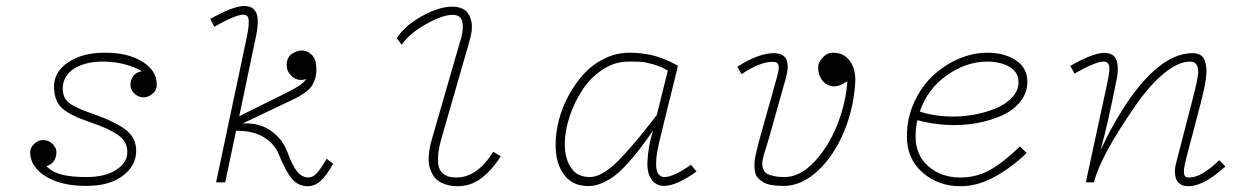

<svg xmlns="http://www.w3.org/2000/svg" viewBox="-20 -623 4237 656"><path d="M275.9 -18.1Q339.8 -18.1 377.9 -43.2Q416 -68.4 415 -105.5Q414.6 -139.6 383.5 -161.6Q352.5 -183.6 289.1 -205.1Q222.2 -227.5 194.3 -251.2Q166.5 -274.9 164.6 -321.8Q162.1 -376 212.4 -409.7Q262.7 -443.4 337.4 -442.9Q415.5 -443.4 465.3 -413.1Q515.1 -382.8 515.6 -335Q516.1 -315.4 501.7 -303Q487.3 -290.5 470.7 -290.5Q453.1 -290.5 439.9 -302.7Q426.8 -314.9 425.8 -330.1Q424.8 -347.7 434.3 -361.8Q443.8 -376 464.8 -379.9Q407.2 -411.6 335.9 -412.6Q274.9 -413.6 235.4 -389.9Q195.8 -366.2 194.3 -321.8Q193.8 -289.6 215.1 -272.2Q236.3 -254.9 297.4 -233.9Q379.4 -205.1 412.8 -177Q446.3 -148.9 445.3 -105.5Q444.3 -56.2 398.9 -22Q353.5 12.2 274.9 12.2Q189.9 12.2 137.5 -19.5Q85 -51.3 83 -100.6Q82.5 -118.2 96.9 -131.6Q111.3 -145 127.9 -144.5Q148.4 -144 160.9 -129.9Q173.3 -115.7 172.9 -102.5Q172.4 -82.5 162.1 -70.3Q151.9 -58.1 138.2 -55.7Q157.7 -35.2 190.2 -26.6Q222.7 -18.1 275.9 -18.1Z M1096.2 -80.6 1118.2 -63.5Q1095.7 -22.9 1075.4 -4.9Q1055.2 13.2 1031.7 13.2Q998.5 13.2 977.1 -12.5Q955.6 -38.1 932.1 -96.7Q918.5 -130.4 882.8 -153.3Q847.2 -176.3 786.6 -176.3L749.5 0H718.3L824.2 -500.5Q832.5 -543.5 829.1 -558.6Q825.7 -573.7 809.6 -572.8Q781.7 -571.3 712.4 -531.7L698.2 -558.1Q773.4 -600.6 811 -602.5Q844.2 -603.5 855.2 -580.3Q866.2 -557.1 855 -500.5L797.4 -226.1L939.5 -296.4Q983.4 -317.9 1000.5 -329.1Q1017.6 -340.3 1026.4 -353Q999 -344.2 979.2 -360.6Q959.5 -377 959.5 -400.9Q959.5 -414.6 964.8 -424.8Q970.2 -435.1 978.5 -439.9Q986.8 -444.8 993.7 -447.3Q1000.5 -449.7 1005.9 -450.2Q1026.4 -452.6 1044.2 -436.8Q1062 -420.9 1061 -381.8Q1060.5 -364.3 1055.2 -349.6Q1049.8 -335 1042 -325Q1034.2 -314.9 1019 -304.7Q1003.9 -294.4 991.2 -287.8Q978.5 -281.2 956.1 -271Q933.6 -259.8 809.1 -201.2Q867.2 -204.1 906.5 -175.5Q945.8 -147 960.9 -106Q979 -56.6 995.4 -36.9Q1011.7 -17.1 1032.7 -16.6Q1048.3 -16.6 1061.5 -30.3Q1074.7 -43.9 1096.2 -80.6Z M1690.9 -88.9Q1658.7 -39.1 1622.8 -12.7Q1586.9 13.7 1541 13.2Q1527.3 13.2 1514.9 10.5Q1502.4 7.8 1488.5 1.5Q1474.6 -4.9 1465.1 -16.8Q1455.6 -28.8 1449.5 -45.9Q1443.4 -63 1444.8 -89.1Q1446.3 -115.2 1455.6 -147.5L1549.3 -471.7Q1564.5 -516.6 1560.5 -544.2Q1556.6 -571.8 1527.8 -572.3Q1492.2 -572.8 1435.1 -540.3Q1377.9 -507.8 1352.5 -470.2L1335.9 -492.2Q1360.4 -533.7 1421.6 -567.9Q1482.9 -602.1 1530.3 -600.1Q1555.2 -599.1 1570.3 -586.9Q1585.4 -574.7 1590.8 -548.1Q1596.2 -521.5 1583 -479L1488.3 -149.9Q1478.5 -115.7 1476.8 -90.3Q1475.1 -64.9 1479.7 -51Q1484.4 -37.1 1494.9 -29.1Q1505.4 -21 1516.1 -18.8Q1526.9 -16.6 1541 -16.6Q1610.4 -17.1 1665.5 -104.5Z M2242.2 -178.7Q2229 -124.5 2225.3 -103.8Q2221.7 -83 2221.7 -62.5Q2221.7 -18.1 2250.5 -18.1Q2281.2 -18.1 2340.8 -60.1L2359.9 -37.1Q2291.5 12.2 2248 12.2Q2222.7 12.2 2206.8 -8.8Q2190.9 -29.8 2191.9 -67.4Q2193.8 -120.6 2210.9 -176.3Q2186.5 -141.6 2169.4 -118.9Q2152.3 -96.2 2128.2 -68.8Q2104 -41.5 2083.7 -25.4Q2063.5 -9.3 2039.1 1.7Q2014.6 12.7 1990.7 12.7Q1935.1 12.7 1906.5 -26.9Q1877.9 -66.4 1878.4 -129.4Q1878.4 -169.9 1889.6 -213.1Q1900.9 -256.3 1923.1 -297.4Q1945.3 -338.4 1975.1 -370.8Q2004.9 -403.3 2045.7 -423.1Q2086.4 -442.9 2130.9 -442.9Q2173.3 -442.9 2210.9 -433.6Q2248.5 -424.3 2295.9 -398.9L2293.9 -387.7ZM2261.7 -381.8Q2236.3 -396.5 2210.9 -403.6Q2185.5 -410.6 2171.6 -411.6Q2157.7 -412.6 2133.3 -412.6Q2128.4 -412.6 2126 -412.6Q2080.1 -412.6 2038.6 -385Q1997.1 -357.4 1969.5 -315.2Q1941.9 -272.9 1925.8 -223.9Q1909.7 -174.8 1909.7 -130.9Q1909.7 -81.1 1931.2 -49.6Q1952.6 -18.1 1995.1 -18.1Q2012.2 -18.1 2031.7 -27.8Q2051.3 -37.6 2070.1 -53.2Q2088.9 -68.8 2115.2 -97.9Q2141.6 -127 2165 -155.5Q2188.5 -184.1 2224.1 -230Z M2902.3 -345.7Q2897.5 -252.4 2862.3 -169.9Q2827.1 -87.4 2772.2 -37.6Q2717.3 12.2 2657.7 12.2Q2634.3 12.2 2616.7 9.3Q2599.1 6.3 2587.9 -0.5Q2576.7 -7.3 2569.3 -15.4Q2562 -23.4 2559.8 -35.9Q2557.6 -48.3 2557.6 -60.5Q2557.6 -72.8 2561 -89.8Q2564.5 -106.9 2568.4 -122.3Q2572.3 -137.7 2578.1 -158.2Q2578.6 -159.2 2578.6 -159.7L2633.8 -356.4Q2639.2 -375.5 2640.4 -387Q2641.6 -398.4 2638.4 -403.6Q2635.3 -408.7 2631.1 -410.2Q2627 -411.6 2619.1 -411.6Q2576.2 -411.6 2513.7 -369.6L2499 -395Q2572.3 -441.4 2624 -441.4Q2688.5 -441.4 2665 -356.4L2607.4 -151.4Q2604.5 -141.6 2599.4 -125Q2594.2 -108.4 2591.3 -99.4Q2588.4 -90.3 2585.9 -77.4Q2583.5 -64.5 2584.5 -57.1Q2585.4 -49.8 2589.6 -41.3Q2593.8 -32.7 2602.5 -28.3Q2611.3 -23.9 2626 -21Q2640.6 -18.1 2661.1 -18.1Q2713.4 -18.1 2762.5 -70.3Q2811.5 -122.6 2841.1 -197.8Q2870.6 -272.9 2875 -345.7Q2845.2 -324.7 2822.8 -328.4Q2800.3 -332 2787.4 -351.1Q2774.4 -370.1 2775.4 -395Q2775.4 -409.2 2790.5 -426Q2805.7 -442.9 2825.7 -442.9Q2861.8 -443.4 2882.6 -416.3Q2903.3 -389.2 2902.3 -345.7Z M3114.3 -212.4Q3108.4 -186 3108.4 -157.2Q3107.9 -93.8 3151.6 -55.2Q3195.3 -16.6 3260.7 -16.6Q3316.9 -16.6 3363 -42.7Q3409.2 -68.8 3464.8 -122.6L3487.8 -100.6Q3438.5 -52.2 3379.6 -19.5Q3320.8 13.2 3262.2 13.2Q3185.1 13.2 3131.6 -33.9Q3078.1 -81.1 3078.6 -158.2Q3078.6 -218.3 3102.8 -272Q3127 -325.7 3165.5 -362.5Q3204.1 -399.4 3252.9 -420.9Q3301.8 -442.4 3351.1 -442.9Q3412.6 -442.9 3451.7 -416.5Q3490.7 -390.1 3490.2 -341.8Q3489.7 -305.2 3466.1 -275.6Q3442.4 -246.1 3403.3 -228.5Q3364.3 -210.9 3315.9 -202.1Q3267.6 -193.4 3214.8 -196.3Q3162.1 -199.2 3114.3 -212.4ZM3352.1 -412.6Q3280.3 -412.1 3214.6 -365.5Q3148.9 -318.8 3122.6 -241.7Q3162.6 -228.5 3210 -225.6Q3257.3 -222.7 3300.8 -230Q3344.2 -237.3 3380.4 -252Q3416.5 -266.6 3438.2 -290.3Q3460 -314 3460 -341.8Q3460 -376.5 3429.2 -394.5Q3398.4 -412.6 3352.1 -412.6Z M4166.5 -54.2Q4092.8 13.2 4040.5 13.2Q4022.9 13.2 4012 5.6Q4001 -2 3997.6 -13.7Q3994.1 -25.4 3994.1 -37.4Q3994.1 -49.3 3997.1 -61L4053.7 -279.8Q4072.8 -353 4073.7 -374.5Q4074.7 -412.6 4046.4 -412.6Q4005.4 -412.1 3957.8 -373Q3910.2 -334 3864.7 -269.5Q3739.3 -89.8 3717.8 0H3689.9L3764.2 -343.8Q3767.6 -360.4 3769 -370.1Q3770.5 -379.9 3770.3 -391.4Q3770 -402.8 3764.4 -408Q3758.8 -413.1 3748.5 -412.6Q3720.7 -411.1 3651.4 -371.6L3636.7 -397.9Q3711.9 -440.4 3750 -442.4Q3786.6 -443.4 3795.4 -415Q3804.2 -386.7 3792.5 -338.9Q3767.1 -209.5 3740.2 -109.4Q3787.6 -211.9 3844.2 -291.5Q3952.1 -441.4 4054.7 -441.4Q4070.8 -441.4 4081.3 -435.1Q4091.8 -428.7 4096.2 -416.3Q4100.6 -403.8 4101.8 -389.2Q4103 -374.5 4100.1 -353.5Q4097.2 -332.5 4093 -314.2Q4088.9 -295.9 4082.5 -271L4033.2 -83Q4025.4 -53.7 4025.1 -38.8Q4024.9 -23.9 4029.8 -20Q4034.7 -16.1 4045.4 -16.6Q4084.5 -17.1 4146 -75.7Z"/></svg>

Font: Compagnon Light Italic
Style: Regular
Weight: 400
Italic angle: -12°
Designer: Valentin Papon
Foundry: Velvetyne Type Foundry
Version: Version 1.000;PS 001.000;hotconv 1.0.88;makeotf.lib2.5.64775